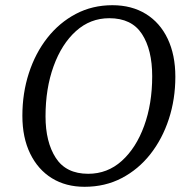

<svg xmlns="http://www.w3.org/2000/svg" viewBox="-20 -704 700 738"><path d="M305 14Q233 14 179.5 -19Q126 -52 96 -113.5Q66 -175 66 -259Q66 -346 91 -423Q116 -500 162 -558.5Q208 -617 271.5 -650.5Q335 -684 412 -684Q486 -684 540.5 -650.5Q595 -617 624.5 -555Q654 -493 654 -409Q654 -323 629 -246.5Q604 -170 558 -111.5Q512 -53 448 -19.5Q384 14 305 14ZM319 -36Q393 -36 448 -85.5Q503 -135 534 -220Q565 -305 565 -411Q565 -513 525.5 -573.5Q486 -634 400 -634Q327 -634 272 -584.5Q217 -535 186 -449.5Q155 -364 155 -257Q155 -158 194.5 -97Q234 -36 319 -36Z"/></svg>

Font: Source Serif Pro
Style: Italic
Weight: 400
Italic angle: -12°
Designer: Frank Grießhammer
Foundry: Adobe Systems Incorporated
Version: Version 3.001;hotconv 1.0.111;makeotfexe 2.5.65597